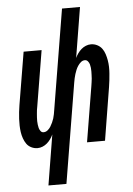

<svg xmlns="http://www.w3.org/2000/svg" viewBox="-62 -781 724 1042"><g transform="rotate(-5 300.0 -260.0)"><path d="M159 215 204 -59Q198 -46 189.5 -34Q181 -22 170 -12.5Q159 -3 145.5 2.5Q132 8 118 8Q100 8 84 0Q68 -8 58.5 -21.5Q49 -35 43 -52Q37 -69 34.5 -86.5Q32 -104 31.5 -122Q31 -140 32 -158.5Q33 -177 35 -195.5Q37 -214 40 -232L88 -520H186L136 -218Q134 -208 132.5 -198Q131 -188 130.5 -178Q130 -168 129 -158Q128 -148 128.5 -138Q129 -128 130 -118.5Q131 -109 133.5 -100Q136 -91 142 -83Q148 -75 158 -75Q170 -75 180 -83Q190 -91 196.5 -101.5Q203 -112 208 -123Q213 -134 216.5 -145Q220 -156 222 -167.5Q224 -179 226 -191L316 -735H414L369 -461Q375 -474 383.5 -486Q392 -498 403 -507.5Q414 -517 427.5 -522.5Q441 -528 455 -528Q473 -528 489 -520Q505 -512 515 -498.5Q525 -485 530.5 -468Q536 -451 539 -433.5Q542 -416 542.5 -398Q543 -380 541.5 -361.5Q540 -343 538 -324.5Q536 -306 533 -288L486 0H388L438 -302Q439 -312 441 -322Q443 -332 443.5 -342Q444 -352 444.5 -362Q445 -372 445 -382Q445 -392 444 -401.5Q443 -411 440.5 -420Q438 -429 431.5 -437Q425 -445 415 -445Q403 -445 393.5 -437Q384 -429 377 -418.5Q370 -408 365.5 -397Q361 -386 357.5 -375Q354 -364 351.5 -352.5Q349 -341 347 -329L257 215Z"/></g></svg>

Font: Iosevka Semibold Extended
Style: Italic
Weight: 600
Width: 7
Italic angle: -9°
Monospace: yes
Designer: Belleve Invis
Foundry: Belleve Invis
Version: Version 32.5.0; ttfautohint (v1.8.4)